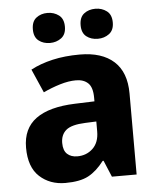

<svg xmlns="http://www.w3.org/2000/svg" viewBox="-53 -783 694 839"><g transform="rotate(-5 294.0 -363.5)"><path d="M116.7 -670.9Q116.7 -705.6 137 -721.4Q157.2 -737.3 186.5 -737.3Q214.8 -737.3 236.1 -721.4Q257.3 -705.6 257.3 -670.9Q257.3 -637.2 236.1 -621.3Q214.8 -605.5 186.5 -605.5Q157.2 -605.5 137 -621.3Q116.7 -637.2 116.7 -670.9ZM326.2 -670.9Q326.2 -705.6 346.4 -721.4Q366.7 -737.3 396.5 -737.3Q424.8 -737.3 446 -721.4Q467.3 -705.6 467.3 -670.9Q467.3 -637.2 446 -621.3Q424.8 -605.5 396.5 -605.5Q366.7 -605.5 346.4 -621.3Q326.2 -637.2 326.2 -670.9ZM311 -543.9Q408.2 -543.9 460.7 -496.3Q513.2 -448.7 513.2 -355.5V0H404.8L374.5 -72.3H370.6Q337.9 -29.3 301.3 -9.8Q264.6 9.8 200.2 9.8Q132.3 9.8 87.2 -31.7Q42 -73.2 42 -158.7Q42 -242.7 100.1 -285.2Q158.2 -327.6 271.5 -331.5L357.4 -334.5V-350.1Q357.4 -396 337.9 -414.6Q318.4 -433.1 284.7 -433.1Q252 -433.1 214.4 -421.6Q176.8 -410.2 140.6 -393.1L95.2 -496.6Q137.2 -519 191.4 -531.5Q245.6 -543.9 311 -543.9ZM357.9 -246.1 309.1 -244.1Q248.5 -241.7 224.9 -221.7Q201.2 -201.7 201.2 -165.5Q201.2 -132.3 218 -116.9Q234.9 -101.6 262.2 -101.6Q302.7 -101.6 330.3 -127.9Q357.9 -154.3 357.9 -202.6Z"/></g></svg>

Font: Lunasima
Style: Bold
Weight: 700
Designer: The DocRepair Project, Monotype Design Team
Foundry: Google
Version: Version 2.009